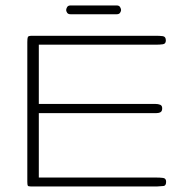

<svg xmlns="http://www.w3.org/2000/svg" viewBox="-20 -673 676 693"><path d="M91.3 0Q82 0 80.3 -2.9Q78.6 -5.9 78.6 -17.1V-521Q78.6 -535.2 80.6 -539.6Q82.5 -543.9 96.7 -543.9H542.5Q556.6 -543.9 567.6 -542.5Q578.6 -541 578.6 -526.9Q578.6 -514.6 567.6 -513.2Q556.6 -511.7 542.5 -511.7H120.1V-297.9H540Q550.8 -297.9 558.1 -294.9Q565.4 -292 565.4 -282.2Q565.4 -271.5 559.3 -268.1Q553.2 -264.6 543.5 -264.6H120.1V-32.2H543.5Q557.6 -32.2 568.6 -30.8Q579.6 -29.3 579.6 -17.1Q579.6 -2.9 570.6 -1.7Q561.5 -0.5 547.4 0ZM234.4 -621.6Q225.6 -621.6 222.2 -627.2Q218.8 -632.8 218.8 -636.7Q218.8 -641.1 222.2 -647.2Q225.6 -653.3 234.4 -653.3H401.4Q410.2 -653.3 413.6 -647.2Q417 -641.1 417 -636.7Q417 -632.8 413.6 -627.2Q410.2 -621.6 401.4 -621.6Z"/></svg>

Font: Gruppo
Style: Regular
Weight: 400
Designer: Vernon Adams
Foundry: Vernon Adams
Version: Version 1.001; ttfautohint (v1.8.4.7-5d5b);gftools[0.9.28]